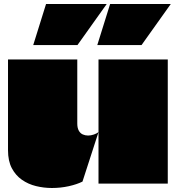

<svg xmlns="http://www.w3.org/2000/svg" viewBox="-20 -917 878 959"><path d="M818 -620Q818 -553 818 -485Q818 -417 818 -349Q818 -291 818 -232.5Q818 -174 818 -116Q818 -58 818 0H472Q472 -42 472 -85Q472 -128 472 -171.5Q472 -215 472 -256Q472 -349 472 -438.5Q472 -528 472 -620ZM366 -620Q366 -567 366 -513.5Q366 -460 366 -407Q366 -354 366 -300Q366 -278 373.5 -264.5Q381 -251 393.5 -245.5Q406 -240 420 -240Q434 -240 448.5 -245Q463 -250 472 -257L392 -10Q364 4 323.5 13Q283 22 239 22Q199 22 160 12.5Q121 3 89.5 -19Q58 -41 39 -77Q20 -113 20 -167Q20 -239 20 -311Q20 -383 20 -455Q20 -496 20 -537.5Q20 -579 20 -620ZM210 -897 146 -692H367L513 -897ZM530 -897 466 -692H687L833 -897Z"/></svg>

Font: Climate Crisis
Style: Regular
Weight: 400
Version: Version 1.003